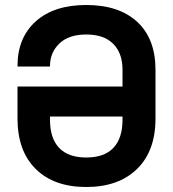

<svg xmlns="http://www.w3.org/2000/svg" viewBox="-20 -734 692 768"><path d="M50 -260V-388H470V-268H180V-254Q180 -181 216.5 -142.5Q253 -104 325 -104Q397 -104 433.5 -142.5Q470 -181 470 -254V-456Q470 -521 433 -558.5Q396 -596 325 -596Q255 -596 217.5 -560Q180 -524 180 -470V-468H50V-470Q50 -583 123 -648.5Q196 -714 325 -714Q456 -714 529 -646.5Q602 -579 602 -454V-260Q602 -130 528 -58Q454 14 325 14Q196 14 123 -58Q50 -130 50 -260Z"/></svg>

Font: Space 7353
Style: Regular
Weight: 400
Designer: Christine Claussen + Ruben Lyon  (Space 7353)
Version: Version 1.000;FEAKit 1.0